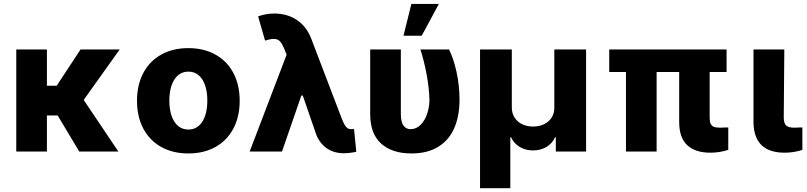

<svg xmlns="http://www.w3.org/2000/svg" viewBox="-20 -787 4190 997"><path d="M223.6 -341.8H274.4L398.4 -530.3H601.6L414.6 -268.1L594.7 0H391.6L279.3 -187.5H223.6V0H64.5V-530.3H223.6Z M691.4 -263.7Q691.4 -345.2 723.6 -407Q755.9 -468.8 816.2 -502.9Q876.5 -537.1 958 -537.1Q1039.6 -537.1 1099.9 -502.9Q1160.2 -468.8 1192.4 -407Q1224.6 -345.2 1224.6 -263.7Q1224.6 -182.1 1192.4 -120.4Q1160.2 -58.6 1099.9 -24.4Q1039.6 9.8 958 9.8Q876.5 9.8 816.2 -24.4Q755.9 -58.6 723.6 -120.4Q691.4 -182.1 691.4 -263.7ZM1056.6 -264.6Q1056.6 -309.1 1045.2 -343.3Q1033.7 -377.4 1011.7 -396.2Q989.7 -415 959 -415Q911.6 -415 885.5 -374Q859.4 -333 859.4 -264.6Q859.4 -196.3 885.5 -155.3Q911.6 -114.3 959 -114.3Q989.7 -114.3 1011.7 -133.1Q1033.7 -151.9 1045.2 -186Q1056.6 -220.2 1056.6 -264.6Z M1623 -85.9 1552.2 -291H1544.9L1444.3 0H1276.4L1468.3 -502.9L1457 -531.2Q1444.8 -561 1433.1 -573Q1421.4 -585 1401.4 -585Q1384.3 -585 1356.4 -576.2L1320.3 -702.1Q1342.3 -709.5 1361.8 -713.1Q1381.3 -716.8 1403.3 -716.8Q1472.2 -716.8 1522.5 -682.6Q1572.8 -648.4 1596.7 -585L1752.9 -175.8Q1762.7 -150.9 1769.5 -138.9Q1776.4 -127 1784.4 -121.6Q1792.5 -116.2 1804.7 -116.2Q1814.5 -116.2 1818.4 -117.2L1830.1 1Q1819.3 3.9 1800.5 6.3Q1781.7 8.8 1765.6 8.8Q1715.8 8.8 1679 -15.6Q1642.1 -40 1623 -85.9Z M2061.5 -530.3V-194.3Q2061.5 -152.8 2075.4 -134.5Q2089.4 -116.2 2111.3 -116.2Q2141.1 -116.2 2163.6 -138.4Q2186 -160.6 2198 -196Q2210 -231.4 2210 -269.5Q2208 -332.5 2195.3 -400.9Q2182.6 -469.2 2163.1 -530.3H2311.5Q2335 -484.4 2350.6 -413.6Q2366.2 -342.8 2366.2 -269.5Q2366.2 -186.5 2339.8 -124Q2313.5 -61.5 2257.6 -25.9Q2201.7 9.8 2116.2 9.8Q2016.1 9.8 1959.2 -41.3Q1902.3 -92.3 1902.3 -195.3V-530.3ZM2116.2 -766.6H2258.8L2169.9 -601.6H2075.2Z M2472.7 -530.3H2637.7V-228.5Q2637.7 -199.7 2651.6 -177.2Q2665.5 -154.8 2690.7 -142.3Q2715.8 -129.9 2748 -129.9Q2780.3 -129.9 2805.7 -142.3Q2831.1 -154.8 2845 -177.2Q2858.9 -199.7 2858.4 -228.5V-530.3H3023.4V0H2866.2V-74.2H2862.3Q2847.7 -42 2817.4 -23.9Q2787.1 -5.9 2748 -5.9Q2709 -5.9 2678.7 -23.9Q2648.4 -42 2633.8 -74.2H2629.9V190.4H2472.7Z M3752.9 -413.1H3665V-175.8Q3665 -155.3 3670.4 -144Q3675.8 -132.8 3687.3 -128.4Q3698.7 -124 3719.7 -124Q3737.3 -124 3744.1 -125H3761.7V-8.8Q3716.3 5.9 3668.9 5.9Q3590.8 5.9 3548.8 -33Q3506.8 -71.8 3506.8 -153.3V-413.1H3389.6V0H3230.5V-413.1H3143.6V-530.3H3752.9Z M4052.7 -530.3 4049.8 -175.8Q4050.3 -146 4062.7 -135Q4075.2 -124 4104.5 -124Q4124 -124 4130.9 -125H4146.5V-8.8Q4102.5 5.9 4054.7 5.9Q3894 5.9 3892.6 -153.3V-530.3Z"/></svg>

Font: Pretendard JP ExtraBold
Style: Regular
Weight: 800
Designer: Base glyphs from Inter by Rasmus Andersson; Hangeul glyphs from Noto Sans CJK(Source Han Sans) by Jang Soo-young and Kan
Foundry: Kil Hyung-jin
Version: Version 1.309